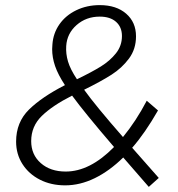

<svg xmlns="http://www.w3.org/2000/svg" viewBox="-20 -722 695 751"><path d="M562 9 462 -106Q408 -53 350.5 -25Q293 3 235 3Q180 3 136.5 -19Q93 -41 68 -80Q43 -119 43 -168Q43 -244 93.5 -293.5Q144 -343 234 -389Q207 -430 195.5 -463.5Q184 -497 184 -530L185 -548Q188 -592 212.5 -627Q237 -662 278.5 -682Q320 -702 370 -702Q435 -702 473.5 -668.5Q512 -635 512 -580Q512 -530 484.5 -493Q457 -456 416.5 -430Q376 -404 309 -371Q355 -307 461 -186Q512 -248 554 -328L598 -290Q547 -201 497 -144L601 -26ZM281 -412Q339 -440 374.5 -462Q410 -484 433.5 -513.5Q457 -543 457 -581Q457 -616 434 -636.5Q411 -657 370 -657Q317 -657 279.5 -624Q242 -591 239 -542Q237 -512 246 -481.5Q255 -451 281 -412ZM426 -147Q311 -281 262 -348Q185 -309 143.5 -268.5Q102 -228 102 -170Q102 -117 139.5 -84Q177 -51 237 -51Q332 -51 426 -147Z"/></svg>

Font: Gontserrat Light
Style: Italic
Weight: 300
Italic angle: -11.3°
Designer: Julieta Ulanovsky
Foundry: Julieta Ulanovsky
Version: Version 6.001